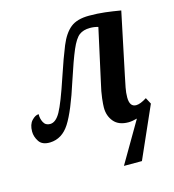

<svg xmlns="http://www.w3.org/2000/svg" viewBox="-111 -636 848 938"><g transform="rotate(-15 312.5 -166.5)"><path d="M400 210H491L606 -50L589 -82Q556 -61 535 -61Q502 -61 502 -109Q502 -132 507 -158Q512 -184 518 -212L584 -527Q543 -534 505.5 -538.5Q468 -543 425 -543Q364 -543 331 -516.5Q298 -490 275 -434Q252 -378 222 -288Q181 -165 157.5 -123Q134 -81 105 -81Q82 -81 72 -100.5Q62 -120 63 -142Q46 -142 28 -123Q10 -104 10 -68Q10 -42 26 -17.5Q42 7 82 6Q143 4 181 -55.5Q219 -115 264 -256Q296 -354 317 -403Q338 -452 359 -468Q380 -484 414 -484Q436 -484 455 -478L397 -214Q386 -168 382.5 -136.5Q379 -105 379 -90Q379 -48 403.5 -19Q428 10 477 10Q496 10 521 3Z"/></g></svg>

Font: Noto Serif SemiCondensed Semi
Style: Italic
Weight: 600
Width: 4
Italic angle: -12°
Designer: Monotype Design Team
Foundry: Monotype Imaging Inc.
Version: Version 1.901